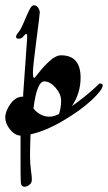

<svg xmlns="http://www.w3.org/2000/svg" viewBox="-26 -444 410 729"><path d="M142 -135Q114 -135 101 -32Q127 -1 162 -1Q178 -1 198 -11Q206 -35 206 -61Q206 -87 185 -111Q164 -135 142 -135ZM62 -86 77 -298V-309Q77 -315 73.5 -315Q70 -315 63 -306Q56 -297 45.5 -297Q35 -297 35 -304Q35 -311 44 -321.5Q53 -332 64.5 -359.5Q76 -387 85 -405.5Q94 -424 102 -424Q113 -424 119 -414.5Q125 -405 125 -397Q125 -389 112 -290Q99 -191 99 -169.5Q99 -148 104 -148Q106 -148 122.5 -169.5Q139 -191 162.5 -212.5Q186 -234 206 -234Q280 -234 280 -149Q280 -90 247 -41Q297 -76 338 -114L352 -127Q364 -127 364 -120Q364 -103 321.5 -63.5Q279 -24 212.5 15Q146 54 90 66Q88 116 88 147Q88 178 91.5 202.5Q95 227 95 238.5Q95 250 86 257.5Q77 265 67 265Q54 265 53 248Q52 231 52 160V71Q30 70 12 47.5Q-6 25 -6 2Q-6 -21 13 -48.5Q32 -76 59 -77H62Z"/></svg>

Font: Dr Sugiyama
Style: Regular
Weight: 400
Designer: Alejandro Paul
Foundry: Alejandro Paul
Version: Version 1.000